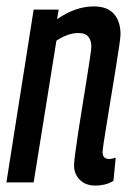

<svg xmlns="http://www.w3.org/2000/svg" viewBox="-22 -569 411 599"><path d="M83 -539H161L156 -509Q213 -549 271 -549Q313 -549 333.5 -525.5Q354 -502 354 -462Q354 -454 350 -426Q346 -398 339.5 -358.5Q333 -319 326 -275.5Q319 -232 312.5 -193Q306 -154 302 -127Q298 -100 298 -94Q298 -73 319 -73Q323 -73 327.5 -74Q332 -75 339 -77L332 -5Q320 3 305 6.5Q290 10 276 10Q245 10 227 -8Q209 -26 209 -53Q209 -64 213 -93.5Q217 -123 223 -162.5Q229 -202 236 -244.5Q243 -287 249 -325Q255 -363 259 -390Q263 -417 263 -424Q263 -442 254 -454Q245 -466 222 -466Q206 -466 188 -459.5Q170 -453 154 -442L83 0H-2Z"/></svg>

Font: Georama Condensed Medium
Style: Italic
Weight: 500
Width: 3
Italic angle: -9°
Designer: Jean-Baptiste Levee
Foundry: Production Type
Version: Version 1.000